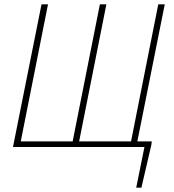

<svg xmlns="http://www.w3.org/2000/svg" viewBox="-20 -680 804 888"><path d="M610 188 648 0H604L609 -26H682L680 -10L634 188ZM40 0 172 -660H202L76 -26H316L442 -660H472L346 -26H586L712 -660H742L610 0Z"/></svg>

Font: Source Sans 3 VF
Style: Italic
Weight: 200
Italic angle: -11°
Designer: Paul D. Hunt
Foundry: Adobe Systems Incorporated
Version: Version 3.042;hotconv 1.0.118;makeotfexe 2.5.65603